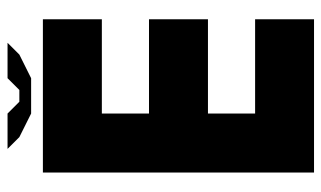

<svg xmlns="http://www.w3.org/2000/svg" viewBox="-192 -660 852 509"><g transform="rotate(-90 234.5 -406.0)"><path d="M437.5 -156.2V0H31.2V-718.8H437.5V-562.5H187.5V-437.5H437.5V-281.2H187.5V-156.2ZM125 -781.2 93.8 -812.5H187.5L218.8 -781.2H250L281.2 -812.5H375L343.8 -781.2L281.2 -750H187.5Z"/></g></svg>

Font: Signwood
Style: Regular
Weight: 400
Designer: GGBotNet
Foundry: GGBotNet
Version: 0.95